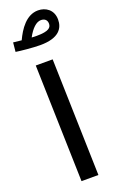

<svg xmlns="http://www.w3.org/2000/svg" viewBox="-183 -961 616 1004"><g transform="rotate(-20 124.5 -458.5)"><path d="M125 -742C231 -742 258 -789 258 -836C258 -891 217 -917 175 -917C109 -917 67 -853 42 -799C24 -801 7 -803 -4 -804L-9 -753C15 -749 85 -742 125 -742ZM172 -864C190 -864 206 -855 206 -832C206 -811 192 -794 125 -794C116 -794 106 -794 96 -795C119 -838 146 -864 172 -864ZM84 0H178L160 -650H66Z"/></g></svg>

Font: Noto Sans Arabic Cond Med
Style: Regular
Weight: 500
Width: 3
Designer: Monotype Design Team, Nadine Chahine, Nizar Qandah and Khaled Hosny
Foundry: Monotype Imaging Inc.
Version: Version 2.012